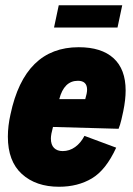

<svg xmlns="http://www.w3.org/2000/svg" viewBox="-20 -702 507 732"><path d="M459 -357Q459 -322 450 -278Q448 -268 443 -246.5Q438 -225 432 -211L182 -218Q174 -189 174 -174Q174 -150 186 -138Q198 -126 219 -126Q245 -126 266.5 -141.5Q288 -157 302 -184L423 -139Q384 -54 330.5 -22Q277 10 205 10Q117 10 63.5 -38.5Q10 -87 10 -181Q10 -222 20 -266Q74 -522 280 -522Q367 -522 413 -480Q459 -438 459 -357ZM206 -324H305Q312 -347 312 -360Q312 -394 277 -394Q224 -394 206 -324ZM204 -682H446L428 -597H186Z"/></svg>

Font: Decalotype Black Italic
Style: Regular
Weight: 900
Italic angle: -12°
Designer: Alfredo Marco Pradil
Foundry: Alfredo Marco Pradil
Version: Version 1.0